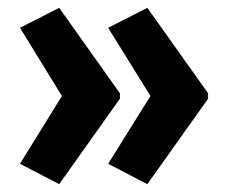

<svg xmlns="http://www.w3.org/2000/svg" viewBox="-20 -519 580 490"><path d="M511 -267 356 -49 256 -101 364 -274 256 -448 356 -499 511 -281ZM286 -267 131 -49 31 -101 138 -274 31 -448 131 -499 286 -281Z"/></svg>

Font: Noto Sans Display Condensed
Style: Bold
Weight: 700
Width: 3
Designer: Monotype Design Team
Foundry: Monotype Imaging Inc.
Version: Version 2.003